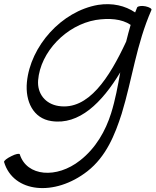

<svg xmlns="http://www.w3.org/2000/svg" viewBox="-32 -576 764 942"><path d="M641 -540C638 -532 634 -523 631 -515C582 -548 520 -563 449 -552C269 -521 117 -349 100 -173C91 -79 131 5 220 18C356 39 468 -72 558 -221C546 -154 534 -87 513 -20C486 66 438 151 361 211C246 302 99 290 65 181C63 176 45 179 24 190C3 200 -14 213 -12 219C33 370 236 390 397 264C489 192 532 85 565 -18C617 -188 637 -359 711 -527C714 -533 701 -541 682 -545C663 -549 645 -546 641 -540ZM255 -56C191 -66 150 -116 155 -182C166 -321 293 -453 438 -478C502 -488 565 -484 609 -454C601 -427 594 -400 587 -372C505 -196 402 -33 255 -56Z"/></svg>

Font: Nupuram Light Oblique
Style: Regular
Weight: 300
Designer: Santhosh Thottingal (santhosh.thottingal@gmail.com)
Foundry: SMC
Version: Version 1.000